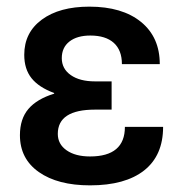

<svg xmlns="http://www.w3.org/2000/svg" viewBox="-20 -543 545 578"><path d="M461 -350H347Q347 -392 322.5 -414Q298 -436 252 -436Q212 -436 189 -418Q166 -400 166 -368Q166 -336 193 -317Q220 -298 266 -298H316V-213H266Q154 -213 154 -140Q154 -109 180.5 -90.5Q207 -72 251 -72Q356 -72 356 -161H471Q471 -75 414 -30Q357 15 251 15Q154 15 97 -25Q40 -65 40 -136Q40 -185 65.5 -215Q91 -245 143 -261V-263Q97 -280 75 -307.5Q53 -335 53 -378Q53 -445 106 -484Q159 -523 249 -523Q348 -523 404.5 -477Q461 -431 461 -350Z"/></svg>

Font: CST
Style: Medium
Weight: 500
Version: Version 1.00